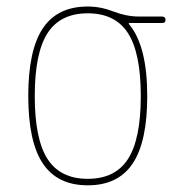

<svg xmlns="http://www.w3.org/2000/svg" viewBox="-20 -550 540 580"><path d="M366.7 -449.7Q328.1 -509.8 245.1 -509.8Q162.1 -509.8 123.5 -449.7Q85 -389.6 85 -259.8Q85 -129.9 123.5 -69.8Q162.1 -9.8 245.1 -9.8Q328.1 -9.8 366.7 -69.8Q405.3 -129.9 405.3 -259.8Q405.3 -389.6 366.7 -449.7ZM245.1 -530.3Q284.2 -530.3 323.2 -515.1Q362.3 -500 400.4 -500H469.7Q479.5 -500 480 -490.2Q480.5 -480.5 469.7 -480.5H370.1Q369.1 -480.5 369.1 -479Q369.1 -477.5 369.6 -477.5Q370.1 -477.5 370.1 -476.6Q424.8 -411.1 424.8 -259.8Q424.8 -122.1 380.9 -56.2Q336.9 9.8 245.1 9.8Q153.3 9.8 109.4 -56.2Q65.4 -122.1 65.4 -260.3Q65.4 -398.4 109.4 -464.4Q153.3 -530.3 245.1 -530.3Z"/></svg>

Font: Rounded Mgen+ 1m thin
Style: Regular
Weight: 100
Designer: [Source Han Sans]
Ryoko NISHIZUKA  (kana & ideographs); Paul D. Hunt (Latin, Greek & Cyrillic); Wenlong ZHANG  (bopomofo
Version: Version 1.059.20150602